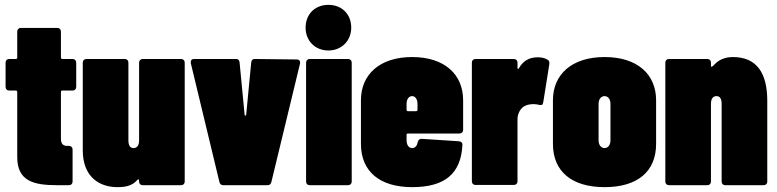

<svg xmlns="http://www.w3.org/2000/svg" viewBox="-20 -763 3201 791"><path d="M294 -405V-505C294 -514 288 -520 279 -520H237C233 -520 231 -523 231 -526V-633C231 -642 225 -648 216 -648H66C57 -648 51 -642 51 -633V-526C51 -522 49 -520 45 -520H18C9 -520 3 -514 3 -505V-405C3 -396 9 -390 18 -390H45C49 -390 51 -387 51 -384V-116C51 -17 118 0 216 0H264C273 0 279 -6 279 -15V-147C279 -156 273 -162 264 -162H262C244 -161 231 -166 231 -192V-384C231 -388 233 -390 237 -390H279C288 -390 294 -396 294 -405Z M553 -505V-185C553 -164 545 -153 530 -153C516 -153 509 -164 509 -185V-505C509 -514 503 -520 494 -520H336C327 -520 321 -514 321 -505V-144C321 -31 393 8 463 8C494 8 524 4 546 -22C550 -26 553 -24 553 -19V-15C553 -6 559 0 568 0H726C735 0 741 -6 741 -15V-505C741 -514 735 -520 726 -520H568C559 -520 553 -514 553 -505Z M900 0H1082C1091 0 1096 -5 1098 -13L1216 -501C1218 -511 1213 -518 1203 -518L1030 -520C1021 -520 1016 -516 1015 -506L994 -288C994 -287 988 -287 988 -288L967 -506C966 -516 961 -520 952 -520H779C770 -520 766 -515 766 -507C766 -506 766 -504 766 -503L884 -13C886 -5 891 0 900 0Z M1333 -555C1387 -555 1427 -595 1427 -649C1427 -705 1388 -743 1333 -743C1278 -743 1239 -705 1239 -649C1239 -595 1278 -555 1333 -555ZM1256 0H1414C1423 0 1429 -6 1429 -15V-505C1429 -514 1423 -520 1414 -520H1256C1247 -520 1241 -514 1241 -505V-15C1241 -6 1247 0 1256 0Z M1888 -228V-350C1888 -456 1812 -528 1678 -528C1544 -528 1467 -456 1467 -350V-170C1467 -57 1544 8 1678 8C1813 8 1879 -48 1885 -165C1886 -175 1880 -180 1871 -181L1718 -191C1709 -192 1704 -187 1701 -178C1699 -165 1692 -153 1678 -153C1664 -153 1655 -166 1655 -185V-207C1655 -211 1657 -213 1661 -213H1873C1882 -213 1888 -219 1888 -228ZM1678 -367C1691 -367 1700 -354 1700 -335V-311C1700 -307 1698 -305 1694 -305H1661C1657 -305 1655 -307 1655 -311V-335C1655 -354 1664 -367 1678 -367Z M2195 -527C2157 -527 2133 -509 2118 -482C2115 -477 2112 -478 2112 -484V-505C2112 -514 2106 -520 2097 -520H1939C1930 -520 1924 -514 1924 -505V-16C1924 -7 1930 -1 1939 -1H2097C2106 -1 2112 -7 2112 -16V-273C2112 -294 2124 -318 2143 -327C2153 -332 2166 -334 2178 -334C2186 -334 2194 -333 2201 -331C2211 -329 2216 -330 2218 -341L2243 -498C2244 -507 2243 -513 2236 -517C2226 -523 2213 -527 2195 -527Z M2471 8C2607 8 2683 -57 2683 -170V-350C2683 -456 2607 -528 2471 -528C2335 -528 2258 -456 2258 -350V-170C2258 -57 2335 8 2471 8ZM2471 -153C2456 -153 2446 -166 2446 -185V-335C2446 -354 2456 -367 2471 -367C2485 -367 2495 -354 2495 -335V-185C2495 -166 2485 -153 2471 -153Z M2999 -528C2980 -528 2948 -524 2923 -497C2918 -491 2913 -488 2911 -488C2910 -488 2909 -488 2909 -490V-505C2909 -514 2903 -520 2894 -520H2736C2727 -520 2721 -514 2721 -505V-15C2721 -6 2727 0 2736 0H2894C2903 0 2909 -6 2909 -15V-335C2909 -356 2917 -367 2932 -367C2946 -367 2953 -356 2953 -335V-15C2953 -6 2959 0 2968 0H3126C3135 0 3141 -6 3141 -15V-348C3141 -459 3100 -528 2999 -528Z"/></svg>

Font: Barlow Condensed Black
Style: Regular
Weight: 900
Width: 3
Designer: Jeremy Tribby
Foundry: Tribby Type
Version: Version 1.422;hotconv 1.0.109;makeotfexe 2.5.65596